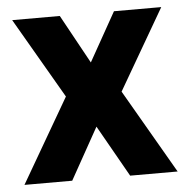

<svg xmlns="http://www.w3.org/2000/svg" viewBox="-44 -571 596 614"><g transform="rotate(-5 254.5 -264.0)"><path d="M255.9 -371.6 343.8 -528.3H495.6L345.7 -270L502 0H349.6L255.9 -165.5L163.6 0H10.3L167 -270L17.1 -528.3H169.9Z"/></g></svg>

Font: Heebo
Style: Bold
Weight: 700
Designer: Oded Ezer
Foundry: Ezer Type House
Version: Version 3.100